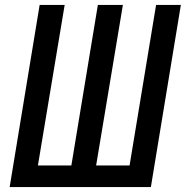

<svg xmlns="http://www.w3.org/2000/svg" viewBox="-20 -755 760 775"><path d="M19 0H589L710 -735H610L503 -87H368L476 -735H375L268 -87H133L241 -735H140Z"/></svg>

Font: Iosevka Sparkle Medium
Style: Italic
Weight: 500
Italic angle: -9°
Designer: Belleve Invis
Foundry: Belleve Invis
Version: Version 4.5.0; ttfautohint (v1.8.3)